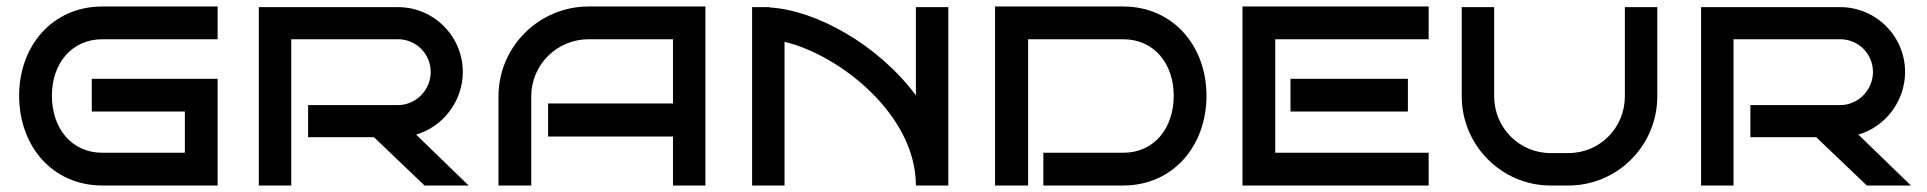

<svg xmlns="http://www.w3.org/2000/svg" viewBox="-20 -572 5941 592"><path d="M651 -329H263V-228H550V-101H296C199 -101 140 -178 140 -277C140 -374 199 -451 296 -451H651V-552H296C141 -552 39 -430 39 -277C39 -122 141 0 296 0H651Z M1263 -157C1346 -181 1407 -260 1407 -350C1407 -460 1318 -550 1207 -550H778V0H878V-451H1207C1263 -451 1308 -406 1308 -350C1308 -295 1263 -248 1207 -248H930V-149H1133L1289 0H1425Z M2155 -552H1795C1642 -552 1517 -428 1517 -275V0H1618V-275C1618 -372 1697 -451 1795 -451H2055V-253H1670V-151H2055V0H2155Z M2904 0V-550H2804V-278C2688 -434 2496 -541 2353 -549V-550H2299V0H2399V-443C2568 -403 2804 -219 2804 0Z M3700 -277C3700 -430 3597 -552 3443 -552H3048V0H3150V-451H3443C3540 -451 3599 -374 3599 -277C3599 -178 3540 -101 3443 -101H3197V0H3443C3597 0 3700 -122 3700 -277Z M4385 -101H3912V-451H4385V-552H3811V0H4385ZM4321 -329H3959V-228H4321Z M4990 -550V-275C4990 -178 4913 -100 4816 -100H4761C4665 -100 4587 -178 4587 -275V-550H4487V-275C4487 -124 4610 0 4761 0H4816C4967 0 5090 -123 5090 -275V-550Z M5710 -157C5793 -181 5854 -260 5854 -350C5854 -460 5765 -550 5654 -550H5225V0H5325V-451H5654C5710 -451 5755 -406 5755 -350C5755 -295 5710 -248 5654 -248H5377V-149H5580L5736 0H5872Z"/></svg>

Font: Bruno Ace SC
Style: Regular
Weight: 400
Designer: Astigmatic (AOETI)
Foundry: Astigmatic (AOETI)
Version: Version 1.000